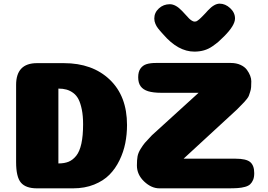

<svg xmlns="http://www.w3.org/2000/svg" viewBox="-20 -1029 1465 1049"><path d="M299 -136Q332 -136 355 -145.5Q378 -155 396.5 -178Q415 -201 424.5 -244Q434 -287 434 -350Q434 -396 427 -430.5Q420 -465 409 -486.5Q398 -508 380.5 -521Q363 -534 343.5 -539.5Q324 -545 299 -545ZM329 -684Q485 -684 579.5 -594Q674 -504 674 -346Q674 -295 664.5 -247Q655 -199 633 -153.5Q611 -108 578 -74.5Q545 -41 494 -20.5Q443 0 379 0H182Q121 0 94.5 -31Q68 -62 68 -143V-565Q68 -684 182 -684ZM1267 -162Q1325 -162 1347 -143.5Q1369 -125 1369 -83Q1369 -61 1363 -46.5Q1357 -32 1347 -22.5Q1337 -13 1318.5 -8Q1300 -3 1279 -1.5Q1258 0 1226 0H851Q807 0 767.5 -37.5Q728 -75 728 -125Q728 -155 731.5 -174.5Q735 -194 748 -215Q761 -236 771.5 -248.5Q782 -261 810 -290L1065 -522H862Q817 -522 789.5 -530.5Q762 -539 748.5 -557.5Q735 -576 735 -607Q735 -637 747.5 -654.5Q760 -672 780.5 -678.5Q801 -685 832 -685H1241Q1271 -685 1294 -674.5Q1317 -664 1329 -647.5Q1341 -631 1347 -615Q1353 -599 1353 -585Q1353 -567 1352 -553Q1351 -539 1346.5 -526.5Q1342 -514 1340 -507Q1338 -500 1328.5 -488Q1319 -476 1315 -472Q1311 -468 1296 -452.5Q1281 -437 1275 -431L983 -162ZM1204 -830Q1186 -812 1174 -801.5Q1162 -791 1140.5 -776Q1119 -761 1094.5 -754Q1070 -747 1042 -747Q953 -747 872 -841Q869 -844 862.5 -851.5Q856 -859 852.5 -863Q849 -867 843.5 -874Q838 -881 835 -886.5Q832 -892 829 -899Q826 -906 824.5 -913Q823 -920 823 -928Q823 -960 848 -983Q873 -1006 908 -1006Q940 -1006 975 -969Q982 -962 994.5 -948Q1007 -934 1013 -928Q1019 -922 1027.5 -916.5Q1036 -911 1043 -911Q1047 -911 1051 -912Q1055 -913 1059.5 -916.5Q1064 -920 1067.5 -922.5Q1071 -925 1077.5 -931.5Q1084 -938 1088.5 -942.5Q1093 -947 1102 -956.5Q1111 -966 1117 -973Q1151 -1009 1180 -1009Q1211 -1009 1237.5 -984.5Q1264 -960 1264 -928Q1264 -890 1204 -830Z"/></svg>

Font: Coiny 2.0
Style: Regular
Weight: 400
Version: Version 1.001 July 11, 2018